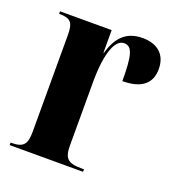

<svg xmlns="http://www.w3.org/2000/svg" viewBox="-106 -634 662 720"><g transform="rotate(20 225.5 -274.0)"><path d="M11 0H304V-10H294C239 -10 224 -25 224 -76V-327C224 -453 251 -506 284 -506C317 -506 326 -473 326 -370C402 -370 439 -401 439 -459C439 -515 404 -548 343 -548C279 -548 243 -512 225 -446H223V-536H17V-526H19C63 -526 75 -512 75 -463V-76C75 -25 61 -10 13 -10H11Z"/></g></svg>

Font: Noto Serif Display Condensed Extra
Style: Regular
Weight: 800
Width: 3
Designer: Monotype Design Team
Foundry: Monotype Imaging Inc.
Version: Version 1.900